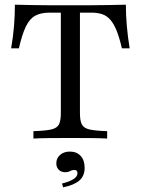

<svg xmlns="http://www.w3.org/2000/svg" viewBox="-20 -591 600 819"><path d="M122.6 0V-31.5Q173.4 -33.1 198.4 -38.7Q223.4 -44.4 231.5 -60.5Q239.5 -76.6 239.5 -108.1V-537.1H191.1Q154.8 -537.1 130.6 -524.2Q106.5 -511.3 90.3 -477.8Q74.2 -444.4 60.5 -384.7H27.4Q36.3 -435.5 39.9 -481Q43.5 -526.6 43.5 -571Q76.6 -570.2 116.1 -569.4Q155.6 -568.5 198 -568.5Q240.3 -568.5 280.6 -568.5Q315.3 -568.5 356.5 -568.5Q397.6 -568.5 439.9 -569.4Q482.3 -570.2 516.9 -571Q516.9 -526.6 521 -480.2Q525 -433.9 533.1 -384.7H500Q489.5 -429.8 477.8 -459.3Q466.1 -488.7 451.2 -506Q436.3 -523.4 416.5 -530.2Q396.8 -537.1 369.4 -537.1H321V-108.1Q321 -76.6 329 -60.5Q337.1 -44.4 362.1 -38.7Q387.1 -33.1 437.1 -31.5V0Q411.3 -1.6 369.8 -2Q328.2 -2.4 281.5 -2.4Q230.6 -2.4 189.1 -2Q147.6 -1.6 122.6 0ZM249.2 208.1 244.4 191.9Q276.6 183.9 293.5 173Q310.5 162.1 310.5 147.6Q310.5 133.9 296.8 133.9Q287.1 133.9 279 138.7Q271 143.5 258.1 143.5Q241.1 143.5 230.6 133.1Q220.2 122.6 220.2 105.6Q220.2 83.9 236.3 69.8Q252.4 55.6 278.2 55.6Q307.3 55.6 324.2 74.2Q341.1 92.7 341.1 125Q341.1 158.9 319 178.6Q296.8 198.4 249.2 208.1Z"/></svg>

Font: Playfair 12pt
Style: Regular
Weight: 400
Designer: Claus Eggers Sørensen
Foundry: Claus Eggers Sørensen
Version: Version 2.000;gftools[0.9.28]